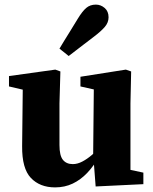

<svg xmlns="http://www.w3.org/2000/svg" viewBox="-20 -798 663 833"><path d="M219 15Q153 15 114 -26Q75 -67 76 -164L79 -437L113 -401L19 -423V-468L220 -496L242 -488L238 -349V-169Q238 -123 253 -104.5Q268 -86 296 -86Q316 -86 337 -97Q358 -108 378.5 -125.5Q399 -143 415 -163L434 -119H410Q387 -78 358.5 -48Q330 -18 295.5 -1.5Q261 15 219 15ZM395 11 386 -106 384 -107 387 -410 329 -423V-465L526 -496L549 -488L546 -349V-61L602 -49V1ZM238 -587Q248 -604 258.5 -621Q269 -638 283 -660.5Q297 -683 317 -716Q337 -749 354 -763.5Q371 -778 396 -778Q417 -778 434 -763.5Q451 -749 451 -723Q451 -700 434.5 -681Q418 -662 389 -640Q362 -619 342.5 -604.5Q323 -590 308 -578Q293 -566 278 -555Z"/></svg>

Font: Source Serif 4 18pt
Style: Bold
Weight: 700
Designer: Frank Grießhammer
Foundry: Adobe Systems Incorporated
Version: Version 4.004;hotconv 1.0.116;makeotfexe 2.5.65601